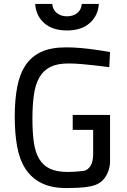

<svg xmlns="http://www.w3.org/2000/svg" viewBox="-20 -946 646 977"><path d="M246 -926Q248 -897 269 -880Q290 -863 321 -863Q353 -863 373.5 -880Q394 -897 396 -926H483Q479 -866 436.5 -828.5Q394 -791 321 -791Q247 -791 205 -828.5Q163 -866 159 -926ZM350 -361H540V-127Q540 -82 516 -45Q492 -8 441 2Q411 8 378 9.5Q345 11 319 11Q242 11 191 -14.5Q140 -40 109.5 -87Q79 -134 67 -201.5Q55 -269 55 -352Q55 -437 67.5 -503Q80 -569 110 -614Q140 -659 190 -682Q240 -705 316 -705Q354 -705 393 -701.5Q432 -698 465 -693Q503 -688 540 -681L536 -604Q500 -609 464 -613Q432 -617 395.5 -620Q359 -623 327 -623Q271 -623 235.5 -605Q200 -587 180 -551.5Q160 -516 152.5 -463.5Q145 -411 145 -342Q145 -274 152 -223Q159 -172 179 -138Q199 -104 234 -87.5Q269 -71 325 -71Q343 -71 364 -72.5Q385 -74 403 -76Q424 -78 439 -99.5Q454 -121 454 -163V-285H350Z"/></svg>

Font: Panefresco 500wt
Style: Regular
Weight: 700
Foundry: Campivisivi & Chank Co
Version: Version 1.001